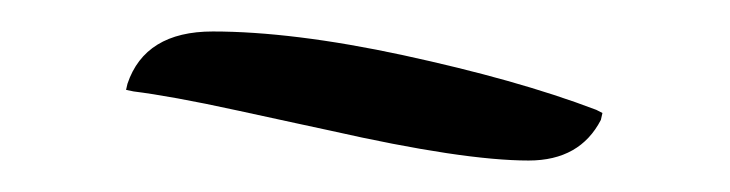

<svg xmlns="http://www.w3.org/2000/svg" viewBox="-20 -520 464 122"><path d="M64.9 -461.9C80.1 -460 102.1 -456.1 131.3 -449.7C160.6 -443.4 180.2 -439 189.9 -437C246.1 -424.3 288.1 -418 315.9 -418C337.9 -418 353 -426.8 361.8 -443.8L362.8 -448.2L358.9 -450.2C324.2 -463.4 283.7 -474.6 236.3 -484.9C189 -495.1 148.4 -500 115.2 -500C86.4 -500 68.4 -488.8 61 -466.8L60.1 -462.9Z"/></svg>

Font: Dancing Script
Style: Regular
Weight: 800
Designer: Pablo Impallari
Foundry: Pablo Impallari
Version: Version 2.001